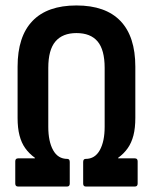

<svg xmlns="http://www.w3.org/2000/svg" viewBox="-20 -683 560 703"><path d="M46.3 0Q35.9 0 35.9 -10.9V-92.3Q35.9 -103.2 46.3 -103.2H107.8V-105.2Q86.3 -120.8 72.3 -140.6Q58.3 -160.3 51.4 -187.3Q44.4 -214.3 44.4 -251.2V-438.8Q44.4 -549.4 98.9 -606.2Q153.4 -663 259.9 -663Q366.5 -663 421 -606.2Q475.5 -549.4 475.5 -438.8V-251.2Q475.5 -214.3 468.6 -187.3Q461.6 -160.3 447.8 -140.6Q434.1 -120.8 412.6 -105.2V-103.2H473.6Q484 -103.2 484 -92.3V-10.9Q484 0 473.6 0H294.4Q284.5 0 284.5 -10.9V-89.8Q284.5 -101.2 293.5 -101.2Q327.7 -101.2 345.4 -133.2Q363.2 -165.2 363.2 -218.8V-434.3Q363.2 -500.5 337.4 -531.2Q311.7 -561.9 259.9 -561.9Q209.2 -561.9 183 -531.2Q156.8 -500.5 156.8 -434.3V-218.8Q156.8 -165.2 174.5 -133.2Q192.2 -101.2 226.5 -101.2Q235.4 -101.2 235.4 -89.8V-10.9Q235.4 0 225.5 0Z"/></svg>

Font: Sofia Sans Condensed
Style: Regular
Weight: 400
Designer: Botio Nikoltchev, Ani Petrova
Foundry: lettersoup
Version: Version 4.100